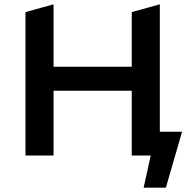

<svg xmlns="http://www.w3.org/2000/svg" viewBox="-20 -720 892 889"><path d="M823 -110H720V-700L590 -664V-411H228V-700L98 -664V0H228V-300H590V0H678L645 149H748Z"/></svg>

Font: Talent
Style: Bold
Weight: 600
Designer: Mike Powis
Version: Version 1.001;hotconv 1.0.109;makeotfexe 2.5.65596